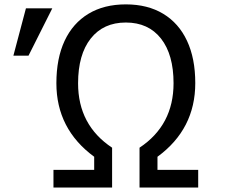

<svg xmlns="http://www.w3.org/2000/svg" viewBox="-20 -823 1040 868"><path d="M221.7 -55.2H405.8V-114.3Q234.9 -239.7 234.9 -446.8Q234.9 -559.1 272.2 -638.7Q309.6 -718.3 379.9 -760.7Q450.2 -803.2 548.8 -803.2Q647.5 -803.2 717.8 -760.7Q788.1 -718.3 825.4 -638.7Q862.8 -559.1 862.8 -447.3Q862.8 -239.3 691.9 -114.3V-55.2H876V24.9H610.8V-155.3Q764.6 -257.3 764.6 -446.8Q764.6 -576.2 707.8 -648.7Q650.9 -721.2 548.8 -721.2Q447.3 -721.2 390.1 -648.7Q333 -576.2 333 -446.3Q333 -257.3 486.8 -155.3V24.9H221.7ZM40.5 -571.3 97.2 -785.2H216.3L108.9 -571.3Z"/></svg>

Font: BIZ UDGothic
Style: Regular
Weight: 400
Monospace: yes
Designer: TypeBank Co., Ltd.
Foundry: Morisawa Inc.
Version: Version 1.05